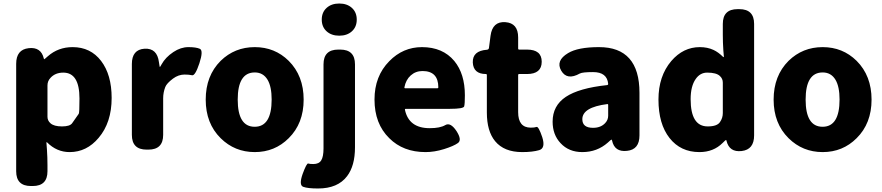

<svg xmlns="http://www.w3.org/2000/svg" viewBox="-20 -851 5017 1092"><path d="M156 207Q72 207 72 123V-488Q72 -569 143 -577Q213 -585 229 -519Q230 -514 231.5 -514Q233 -514 252 -531Q311 -583 393 -583Q495 -583 555 -504.5Q615 -426 615 -294Q615 -154 541 -67Q473 14 376 14Q303 14 248 -41Q244 -45 244 -40L247 0Q250 44 250 88V123Q250 207 166 207ZM428 -204Q432 -210 432 -291Q432 -438 340 -438Q294 -438 267 -408Q250 -390 250 -365V-187Q250 -165 267 -150Q287 -132 332.5 -132Q378 -132 390.5 -150.5Q403 -169 428 -204Z M814 0Q730 0 730 -84V-487Q730 -569 802 -574Q874 -578 884 -497L887 -478Q888 -470 889.5 -470Q891 -470 899 -485Q921 -525 966 -555Q1008 -583 1051.5 -583Q1095 -583 1116.5 -573.5Q1138 -564 1114 -491Q1090 -419 1072.5 -423Q1055 -427 1030 -427Q995 -427 964 -404Q928 -377 920 -356Q908 -325 908 -292V-84Q908 0 824 0Z M1235 -65Q1150 -149 1150 -284.5Q1150 -420 1235 -505Q1315 -583 1429 -583Q1543 -583 1622 -505Q1707 -420 1707 -284.5Q1707 -149 1622 -65Q1543 14 1429 14Q1315 14 1235 -65ZM1525 -285Q1525 -358 1502 -397Q1477 -439 1429 -439Q1332 -439 1332 -284.5Q1332 -130 1428.5 -130Q1525 -130 1525 -285Z M1789 221Q1730 221 1704.5 211.5Q1679 202 1701 139Q1724 76 1733 79Q1742 82 1762 82Q1794 82 1807 61Q1820 40 1820 -7V-485Q1820 -569 1904 -569H1915Q1999 -569 1999 -485V-13Q1999 92 1954 151Q1901 221 1789 221ZM1909.5 -648Q1865 -648 1837.5 -673Q1810 -698 1810 -739.5Q1810 -781 1837.5 -806Q1865 -831 1909.5 -831Q1954 -831 1981.5 -806Q2009 -781 2009 -739.5Q2009 -698 1981.5 -673Q1954 -648 1909.5 -648Z M2400 14Q2273 14 2194 -65Q2110 -147 2110 -285Q2110 -418 2194 -503Q2272 -583 2380 -583Q2498 -583 2564 -504Q2624 -431 2624 -309Q2624 -260 2620 -246Q2616 -232 2539 -232H2287Q2282 -232 2283 -227Q2305 -122 2424 -122Q2483 -122 2512.5 -139.5Q2542 -157 2576 -106Q2609 -55 2584.5 -37.5Q2560 -20 2505.5 -3Q2451 14 2400 14ZM2280 -354Q2279 -349 2284 -349H2468Q2473 -349 2473 -354Q2473 -447 2383 -447Q2344 -447 2316 -422Q2288 -397 2280 -354Z M2950 14Q2847 14 2796 -48Q2749 -105 2749 -211V-425Q2749 -430 2744 -430Q2672 -430 2669 -496Q2667 -562 2749 -568Q2760 -569 2761 -579L2770 -648Q2781 -730 2854 -725Q2927 -720 2927 -638V-574Q2927 -569 2932 -569H2977Q3061 -569 3061 -500Q3061 -430 2977 -430H2932Q2927 -430 2927 -425V-213Q2927 -125 2999 -125Q3020 -125 3031.5 -129Q3043 -133 3064 -71Q3084 -8 3046.5 3Q3009 14 2950 14Z M3292 14Q3215 14 3168 -37Q3123 -85 3123 -159Q3123 -250 3198 -300Q3273 -350 3433 -367Q3439 -368 3439 -374Q3433 -441 3353 -441Q3293 -441 3278 -433Q3205 -392 3172 -449Q3139 -506 3211 -549Q3267 -583 3387 -583Q3617 -583 3617 -323V-81Q3617 0 3546 7Q3475 15 3461 -52Q3460 -57 3457.5 -57Q3455 -57 3437 -40Q3376 14 3292 14ZM3353 -124Q3397 -124 3422 -151Q3439 -169 3439 -193V-255Q3439 -260 3434 -259Q3292 -241 3292 -173Q3292 -124 3353 -124Z M3958 14Q3851 14 3788 -66Q3725 -146 3725 -285Q3725 -418 3798 -504Q3866 -583 3960 -583Q4004 -583 4038 -567Q4066 -554 4093 -527Q4097 -524 4097 -529L4094 -565Q4091 -609 4091 -653V-715Q4091 -799 4175 -799H4185Q4269 -799 4269 -715V-81Q4269 0 4198 8Q4128 16 4112 -50Q4111 -55 4109 -55Q4107 -55 4090 -38Q4038 14 3958 14ZM4005 -132Q4059 -132 4075 -157Q4091 -180 4091 -208V-381Q4091 -404 4074 -419Q4054 -438 4002 -438Q3962 -438 3937 -402Q3908 -361 3908 -287Q3908 -132 4005 -132Z M4465 -65Q4380 -149 4380 -284.5Q4380 -420 4465 -505Q4545 -583 4659 -583Q4773 -583 4852 -505Q4937 -420 4937 -284.5Q4937 -149 4852 -65Q4773 14 4659 14Q4545 14 4465 -65ZM4755 -285Q4755 -358 4732 -397Q4707 -439 4659 -439Q4562 -439 4562 -284.5Q4562 -130 4658.5 -130Q4755 -130 4755 -285Z"/></svg>

Font: Resource Han Rounded KR Heavy
Style: Regular
Weight: 900
Designer: Cyano Hao (round all glyphs); Ryoko NISHIZUKA 西塚涼子 (kana, bopomofo & ideographs); Paul D. Hunt (Latin, Greek & Cyrillic)
Foundry: Cyano Hao
Version: 0.990